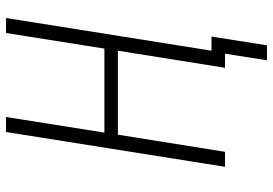

<svg xmlns="http://www.w3.org/2000/svg" viewBox="-155 -615 910 640"><g transform="rotate(-90 300.0 -295.0)"><path d="M64 0 180 -730H230L178 -402H458L510 -730H560L451 -45H498L469 140H419L441 0H394L451 -357H171L114 0Z"/></g></svg>

Font: JetBrains Mono Thin
Style: Italic
Weight: 100
Italic angle: -9°
Monospace: yes
Designer: Philipp Nurullin, Konstantin Bulenkov
Foundry: JetBrains
Version: Version 2.305; ttfautohint (v1.8.4.7-5d5b)